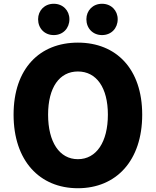

<svg xmlns="http://www.w3.org/2000/svg" viewBox="-20 -984 826 1018"><path d="M393 14C596 14 734 -132 734 -376C734 -619 596 -758 393 -758C190 -758 52 -620 52 -376C52 -132 190 14 393 14ZM393 -140C295 -140 235 -231 235 -376C235 -520 295 -605 393 -605C491 -605 552 -520 552 -376C552 -231 491 -140 393 -140ZM265 -798C314 -798 348 -834 348 -882C348 -928 314 -964 265 -964C216 -964 182 -928 182 -882C182 -834 216 -798 265 -798ZM521 -798C570 -798 604 -834 604 -882C604 -928 570 -964 521 -964C472 -964 438 -928 438 -882C438 -834 472 -798 521 -798Z"/></svg>

Font: Noto Sans Korean Black
Style: Bold
Weight: 900
Designer: Ryoko NISHIZUKA (kana & ideographs); Paul D. Hunt (Latin, Greek & Cyrillic); Wenlong ZHANG (bopomofo); Sandoll Communica
Foundry: Adobe Systems Incorporated
Version: Version 1.000;PS 1;hotconv 1.0.78;makeotf.lib2.5.61930